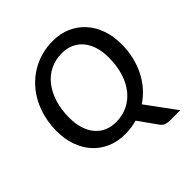

<svg xmlns="http://www.w3.org/2000/svg" viewBox="-227 -894 1204 1204"><g transform="rotate(-45 375.0 -291.5)"><path d="M719 -409.5Q719 -350.5 706.5 -297.5Q694 -244.5 671 -198.8Q648 -153 615 -116Q582 -79 541.5 -52L686 145H594Q573.5 145 558.2 139.2Q543 133.5 531.5 119L441.5 -7Q391 7.5 336.5 7.5Q269 7.5 214.8 -16.5Q160.5 -40.5 122.8 -82.8Q85 -125 64.8 -183Q44.5 -241 44.5 -309.5Q44.5 -370 57.8 -424.5Q71 -479 95 -525.5Q119 -572 153.5 -609.5Q188 -647 230.5 -673.2Q273 -699.5 322.5 -713.8Q372 -728 427 -728Q494.5 -728 548.5 -704Q602.5 -680 640.5 -637.2Q678.5 -594.5 698.8 -536.2Q719 -478 719 -409.5ZM603 -407Q603 -458.5 590 -500.2Q577 -542 552.5 -571.8Q528 -601.5 492.8 -617.5Q457.5 -633.5 413.5 -633.5Q357 -633.5 310.2 -610.8Q263.5 -588 230.2 -546Q197 -504 178.5 -444.8Q160 -385.5 160 -313Q160 -261.5 173 -219.8Q186 -178 210.2 -148.2Q234.5 -118.5 269.5 -102.5Q304.5 -86.5 349 -86.5Q406 -86.5 452.8 -109.2Q499.5 -132 533 -173.8Q566.5 -215.5 584.8 -274.8Q603 -334 603 -407Z"/></g></svg>

Font: Lato Semibold
Style: Italic
Weight: 600
Italic angle: -7°
Designer: Lukasz Dziedzic
Foundry: tyPoland Lukasz Dziedzic
Version: Version 2.006; 2014-01-15